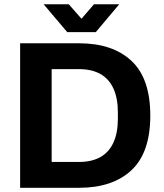

<svg xmlns="http://www.w3.org/2000/svg" viewBox="-20 -892 779 912"><path d="M75.6 0V-686.4H355.6Q515.1 -686.4 604.5 -602.8Q693.9 -519.2 693.9 -343.2Q693.9 -167.2 604.5 -83.6Q515.1 0 355.6 0ZM225.4 -122.7H354.7Q415.4 -122.7 456.5 -145.7Q497.6 -168.7 518.7 -214.7Q539.9 -260.7 539.9 -328.1V-357.6Q539.9 -425.7 518.7 -471.7Q497.6 -517.7 456.5 -540.7Q415.4 -563.7 354.7 -563.7H225.4ZM187.3 -871.7H306.7L395.2 -771L338.8 -770.2L426.5 -871.7H546.4L435.1 -739.5H299.3Z"/></svg>

Font: Archivo Variable SemiBold
Style: Regular
Weight: 600
Designer: Hector Gatti
Foundry: Omnibus-Type
Version: Version 2.001